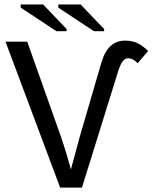

<svg xmlns="http://www.w3.org/2000/svg" viewBox="-20 -847 689 867"><path d="M350.1 0H251.5L4.9 -658.7H103L259.3 -218.3Q278.8 -159.7 300.3 -82L339.8 -228.5L438 -564.9Q466.8 -663.6 544.4 -663.6Q579.6 -663.6 603.8 -650.6Q627.9 -637.7 648.9 -616.7L601.6 -561.5Q580.6 -584 559.1 -584Q544.4 -584 533.4 -569.3Q522.5 -554.7 512.7 -522.5ZM404.3 -706.1 243.2 -812.5V-826.7H344.2L450.2 -715.8V-706.1ZM234.9 -706.1 73.7 -812.5V-826.7H174.8L280.8 -715.8V-706.1Z"/></svg>

Font: Cousine
Style: Regular
Weight: 400
Monospace: yes
Designer: Steve Matteson
Foundry: Ascender Corporation
Version: Version 1.20